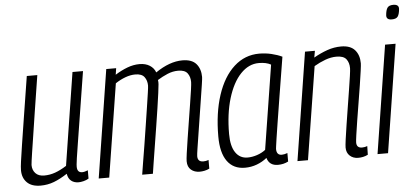

<svg xmlns="http://www.w3.org/2000/svg" viewBox="-50 -831 2050 946"><g transform="rotate(-5 975.0 -358.0)"><path d="M115 10Q71 10 48 -13Q25 -36 25 -74Q25 -89 29 -118Q33 -147 41 -199Q49 -251 62 -332.5Q75 -414 94 -534H146Q128 -421 116.5 -346.5Q105 -272 98 -226Q91 -180 87 -155Q83 -130 81.5 -117Q80 -104 79 -95Q79 -70 94 -54Q109 -38 137 -38Q165 -38 191.5 -47.5Q218 -57 248 -76L320 -534H372Q351 -403 337.5 -318Q324 -233 316 -183.5Q308 -134 304.5 -110Q301 -86 300.5 -78Q300 -70 300 -67Q300 -38 325 -38Q336 -38 353 -45V-4Q342 3 327.5 6.5Q313 10 303 10Q281 10 266.5 -1.5Q252 -13 248 -37Q213 -14 181.5 -2Q150 10 115 10Z M902 10Q876 10 859 -4.5Q842 -19 842 -47Q842 -57 846 -86.5Q850 -116 856.5 -157Q863 -198 870 -242.5Q877 -287 883.5 -327Q890 -367 894 -396Q898 -425 898 -434Q898 -460 885 -477.5Q872 -495 839 -495Q812 -495 786 -484Q760 -473 736 -458Q738 -448 737 -437Q736 -425 732 -394Q728 -363 721.5 -320.5Q715 -278 707.5 -230Q700 -182 692.5 -136.5Q685 -91 679.5 -55Q674 -19 671 0H618Q621 -21 627.5 -59Q634 -97 641.5 -144Q649 -191 656.5 -239.5Q664 -288 670.5 -330Q677 -372 681 -400Q685 -428 685 -435Q685 -460 672 -477.5Q659 -495 627 -495Q603 -495 577.5 -485.5Q552 -476 528 -460L455 0H403L487 -534H536L531 -502Q561 -521 591.5 -532.5Q622 -544 652 -544Q682 -544 702.5 -531Q723 -518 731 -496Q801 -544 864 -544Q911 -544 932.5 -519Q954 -494 954 -454Q954 -446 949.5 -416.5Q945 -387 938.5 -346Q932 -305 925 -260Q918 -215 911.5 -174Q905 -133 900.5 -104Q896 -75 896 -67Q896 -39 924 -39Q929 -39 935.5 -40Q942 -41 950 -44V-1Q938 5 925.5 7.5Q913 10 902 10Z M1289 10Q1246 10 1235 -29Q1213 -11 1185 -0.5Q1157 10 1126 10Q1069 10 1038.5 -32Q1008 -74 1008 -155Q1008 -271 1037 -359Q1066 -447 1119.5 -495.5Q1173 -544 1244 -544Q1275 -544 1304.5 -537Q1334 -530 1357 -519Q1338 -404 1325.5 -325.5Q1313 -247 1305 -197.5Q1297 -148 1293 -120.5Q1289 -93 1287.5 -82Q1286 -71 1286 -69Q1286 -38 1312 -38Q1324 -38 1340 -44V-2Q1317 10 1289 10ZM1232 -69 1298 -485Q1275 -498 1238 -498Q1188 -498 1148 -456Q1108 -414 1085 -338Q1062 -262 1062 -162Q1062 -102 1083.5 -70.5Q1105 -39 1143 -39Q1166 -39 1190 -47Q1214 -55 1232 -69Z M1470 -534H1519L1513 -501Q1546 -520 1580 -532Q1614 -544 1649 -544Q1695 -544 1717 -519Q1739 -494 1739 -453Q1739 -445 1735 -415.5Q1731 -386 1724.5 -344.5Q1718 -303 1710.5 -258Q1703 -213 1696.5 -172Q1690 -131 1686 -102.5Q1682 -74 1682 -66Q1682 -39 1709 -39Q1714 -39 1720.5 -40Q1727 -41 1735 -44L1734 -1Q1722 5 1710 7.5Q1698 10 1686 10Q1661 10 1644.5 -5Q1628 -20 1628 -46Q1628 -56 1632 -86Q1636 -116 1642.5 -157Q1649 -198 1656 -242.5Q1663 -287 1669.5 -327Q1676 -367 1680 -396Q1684 -425 1684 -434Q1684 -461 1670.5 -478.5Q1657 -496 1622 -496Q1595 -496 1566.5 -485.5Q1538 -475 1511 -459L1438 0H1386Z M1923 -726Q1951 -726 1950 -704Q1948 -678 1940 -666.5Q1932 -655 1910 -655Q1883 -655 1884 -677Q1886 -703 1894 -714.5Q1902 -726 1923 -726ZM1782 0 1866 -534H1918L1834 0Z"/></g></svg>

Font: Georama SemiCondensed Light
Style: Italic
Weight: 300
Width: 4
Italic angle: -9°
Designer: Jean-Baptiste Levee
Foundry: Production Type
Version: Version 1.000